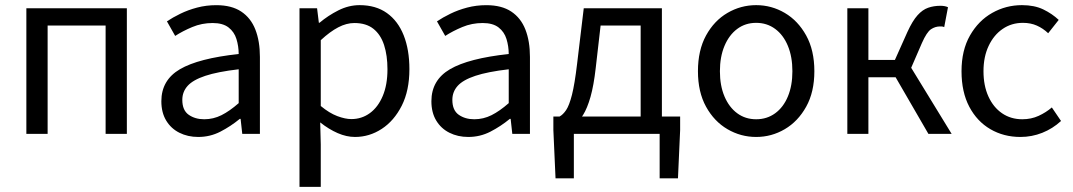

<svg xmlns="http://www.w3.org/2000/svg" viewBox="-20 -518 4151 743"><path d="M82 0V-486.1H470.9V0H388.7V-419.1H164.3V0Z M747.3 12Q706.6 12 674.2 -4.3Q641.8 -20.5 623.1 -51.5Q604.4 -82.4 604.4 -126.2Q604.4 -208 676.4 -250.2Q748.4 -292.3 903.7 -309Q903.5 -339.5 895 -367Q886.5 -394.6 864.5 -411.7Q842.4 -428.9 802.9 -428.9Q761.1 -428.9 724.1 -413.4Q687 -397.9 657.9 -379L626 -435.4Q648.3 -450.4 678 -464.9Q707.7 -479.4 742.9 -488.7Q778.1 -498 817.1 -498Q876.2 -498 913.4 -473.3Q950.6 -448.6 968.2 -403.6Q985.8 -358.6 985.8 -297.7V0H917.5L911.1 -57.9H907.8Q872.7 -29.1 832.8 -8.5Q792.9 12 747.3 12ZM770.2 -56.5Q805.6 -56.5 837.1 -72.3Q868.6 -88.1 903.7 -118.9V-249.9Q822 -240.4 774.3 -224.5Q726.6 -208.6 706 -185.6Q685.5 -162.7 685.5 -131.5Q685.5 -91.2 710.3 -73.8Q735.1 -56.5 770.2 -56.5Z M1139 205.1V-486.1H1207L1213.9 -430H1216.6Q1249.7 -457.9 1289.6 -478Q1329.6 -498.1 1371.6 -498.1Q1434.4 -498.1 1477.3 -467.5Q1520.1 -437 1542.2 -381.3Q1564.3 -325.5 1564.3 -250.4Q1564.3 -167.6 1534.7 -109Q1505 -50.4 1457.2 -19.2Q1409.3 12 1353.8 12Q1320.9 12 1286.7 -2.9Q1252.5 -17.8 1219.1 -44.3L1221.3 40.5V205.1ZM1339.6 -57.2Q1379.8 -57.2 1411.4 -80.3Q1442.9 -103.3 1461.1 -146.5Q1479.4 -189.7 1479.4 -249.7Q1479.4 -303.3 1466.3 -343.7Q1453.2 -384 1425.1 -406.5Q1397 -428.9 1351.2 -428.9Q1320.8 -428.9 1289 -412.3Q1257.2 -395.8 1221.3 -362.5V-107.8Q1254.6 -80.2 1285.3 -68.7Q1316 -57.2 1339.6 -57.2Z M1792.3 12Q1751.6 12 1719.2 -4.3Q1686.8 -20.5 1668.1 -51.5Q1649.4 -82.4 1649.4 -126.2Q1649.4 -208 1721.4 -250.2Q1793.4 -292.3 1948.7 -309Q1948.5 -339.5 1940 -367Q1931.5 -394.6 1909.5 -411.7Q1887.4 -428.9 1847.9 -428.9Q1806.1 -428.9 1769.1 -413.4Q1732 -397.9 1702.9 -379L1671 -435.4Q1693.3 -450.4 1723 -464.9Q1752.7 -479.4 1787.9 -488.7Q1823.1 -498 1862.1 -498Q1921.2 -498 1958.4 -473.3Q1995.6 -448.6 2013.2 -403.6Q2030.8 -358.6 2030.8 -297.7V0H1962.5L1956.1 -57.9H1952.8Q1917.7 -29.1 1877.8 -8.5Q1837.9 12 1792.3 12ZM1815.2 -56.5Q1850.6 -56.5 1882.1 -72.3Q1913.6 -88.1 1948.7 -118.9V-249.9Q1867 -240.4 1819.3 -224.5Q1771.6 -208.6 1751 -185.6Q1730.5 -162.7 1730.5 -131.5Q1730.5 -91.2 1755.3 -73.8Q1780.1 -56.5 1815.2 -56.5Z M2200.7 0V172H2129.8L2121.4 -14.9V-67H2612V-14.9L2603.6 172H2532.7V0ZM2459.2 -24.7V-419.1H2304.2L2285.3 -254.8Q2277.7 -187.5 2265.2 -143.3Q2252.6 -99.1 2236.5 -73.3Q2220.3 -47.5 2201.7 -35Q2183.2 -22.6 2163.7 -18.8L2145.3 -67Q2158.8 -74.3 2170.8 -92Q2182.8 -109.7 2193.4 -151.1Q2203.9 -192.4 2213.2 -270.8L2239 -486.1H2541.4V-24.7Z M2906.2 12Q2846.6 12 2795.1 -18.1Q2743.7 -48.1 2712.3 -105Q2680.9 -161.9 2680.9 -242.4Q2680.9 -323.5 2712.3 -380.8Q2743.7 -438 2795.1 -468Q2846.6 -498.1 2906.2 -498.1Q2965.7 -498.1 3016.9 -468Q3068 -438 3099.7 -380.8Q3131.4 -323.5 3131.4 -242.4Q3131.4 -161.9 3099.7 -105Q3068 -48.1 3016.9 -18.1Q2965.7 12 2906.2 12ZM2906.2 -56.5Q2948 -56.5 2979.8 -79.7Q3011.6 -102.9 3029 -144.8Q3046.4 -186.7 3046.4 -242.4Q3046.4 -298.1 3029 -340.3Q3011.6 -382.6 2979.8 -406.1Q2948 -429.6 2906.2 -429.6Q2864.4 -429.6 2832.9 -406.1Q2801.4 -382.6 2783.6 -340.3Q2765.9 -298.1 2765.9 -242.4Q2765.9 -186.7 2783.6 -144.8Q2801.4 -102.9 2832.9 -79.7Q2864.4 -56.5 2906.2 -56.5Z M3259 0V-486.1H3340.5V-286.1H3443.1L3491.4 -394.1Q3511.2 -437.4 3530.6 -458.9Q3550 -480.5 3571.7 -488Q3593.3 -495.6 3619.7 -495.6Q3636.5 -495.6 3648.5 -490.1L3633.9 -413Q3629.9 -415 3626.3 -415.4Q3622.7 -415.7 3617.7 -415.7Q3599.1 -415.7 3582.7 -404.8Q3566.3 -393.8 3547.6 -351.5L3506.1 -255.7L3662.6 0H3572.7L3445.8 -219.1H3340.5V0Z M3928.9 12Q3864.2 12 3812.6 -18.1Q3761 -48.1 3730.9 -105Q3700.9 -161.9 3700.9 -242.4Q3700.9 -323.5 3733.7 -380.8Q3766.4 -438 3819.5 -468Q3872.6 -498.1 3934.8 -498.1Q3982.9 -498.1 4017.2 -481.6Q4051.5 -465 4077 -441L4036.2 -389.4Q4016.4 -408.3 3992.3 -419Q3968.3 -429.6 3938.5 -429.6Q3894.4 -429.6 3860.1 -406.1Q3825.7 -382.6 3805.8 -340.3Q3785.9 -298.1 3785.9 -242.4Q3785.9 -186.7 3804.9 -144.8Q3823.9 -102.9 3857.7 -79.7Q3891.6 -56.5 3936.2 -56.5Q3970.6 -56.5 3999.3 -69.7Q4028 -82.9 4050.4 -102.2L4086 -49.8Q4053.5 -20 4013.2 -4Q3972.9 12 3928.9 12Z"/></svg>

Font: Source Sans 3 Variable
Style: Regular
Weight: 200
Designer: Paul D. Hunt
Foundry: Adobe Systems Incorporated
Version: Version 3.026